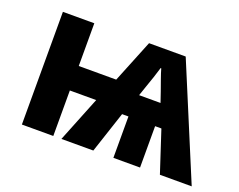

<svg xmlns="http://www.w3.org/2000/svg" viewBox="-90 -696 1064 856"><g transform="rotate(20 441.5 -267.5)"><path d="M485.8 -534.7H659.7L882.8 0H731.9L667.5 -196.3H637.7V0H511.2V-196.3H481L416 0H264.6L351.1 -215.8H226.1V0H77.1V-534.7H226.1V-332H403.8ZM575.2 -448.2H572.3Q566.4 -427.7 556.9 -399.2Q547.4 -370.6 539.1 -347.7L523.4 -301.8H625L608.9 -349.1Q599.6 -375.5 590.1 -402.1Q580.6 -428.7 575.2 -448.2Z"/></g></svg>

Font: Lunasima
Style: Bold
Weight: 700
Designer: The DocRepair Project, Monotype Design Team
Foundry: Google
Version: Version 2.009